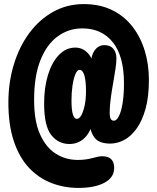

<svg xmlns="http://www.w3.org/2000/svg" viewBox="-20 -785 770 940"><path d="M364 135Q293 135 230.5 110.5Q168 86 121 35.5Q74 -15 47.5 -94.5Q21 -174 21 -283Q21 -381 47.5 -468.5Q74 -556 123 -622.5Q172 -689 240 -727Q308 -765 390 -765Q469 -765 529 -735.5Q589 -706 629 -654Q669 -602 689 -535.5Q709 -469 709 -394Q709 -311 692.5 -252Q676 -193 648.5 -155Q621 -117 587.5 -99.5Q554 -82 520 -82Q464 -82 442 -112Q420 -142 418 -193L438 -201Q425 -139 394 -109.5Q363 -80 320 -80Q265 -80 230.5 -124.5Q196 -169 196 -278Q196 -357 215 -418.5Q234 -480 268.5 -516Q303 -552 349 -552Q382 -552 407 -528Q432 -504 442 -455L424 -458Q424 -510 442.5 -537Q461 -564 491 -564Q520 -564 535 -546Q550 -528 550 -499Q550 -480 545.5 -448.5Q541 -417 534 -378.5Q527 -340 522 -302Q517 -264 517 -235Q517 -210 522.5 -202Q528 -194 538 -194Q551 -194 562.5 -217Q574 -240 580.5 -281.5Q587 -323 587 -376Q587 -510 532.5 -578Q478 -646 383 -646Q316 -646 262.5 -607Q209 -568 178 -490.5Q147 -413 147 -296Q147 -193 175.5 -128.5Q204 -64 252.5 -33Q301 -2 361 -2Q400 -2 432 -11Q464 -20 480 -20Q539 -20 539 37Q539 84 491.5 109.5Q444 135 364 135ZM356 -203Q368 -203 377.5 -219.5Q387 -236 394 -266.5Q401 -297 401 -339Q401 -389 393 -416Q385 -443 369 -443Q358 -443 349 -421.5Q340 -400 335 -366Q330 -332 330 -293Q330 -246 337 -224.5Q344 -203 356 -203Z"/></svg>

Font: DynaPuff Condensed SemiBold
Style: Regular
Weight: 600
Width: 3
Designer: Toshi Omagari, Jennifer Daniel
Foundry: Google Fonts
Version: Version 2.000